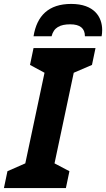

<svg xmlns="http://www.w3.org/2000/svg" viewBox="-49 -959 541 979"><path d="M-29 0H287L305 -86L229 -126L327 -588L420 -628L438 -714H122L104 -628L178 -588L80 -126L-11 -86ZM214 -774C225 -819 258 -835 309 -835C359 -835 384 -815 384 -774H469C471 -783 472 -794 472 -806C472 -872 432 -939 314 -939C199 -939 139 -879 122 -774Z"/></svg>

Font: BC Sans
Style: Bold Italic
Weight: 700
Italic angle: -12°
Designer: Monotype Design Team
Province of B.C.
Foundry: Monotype Imaging Inc.
Version: Version 2.000;GOOG;noto-source:20170915:90ef993387c0